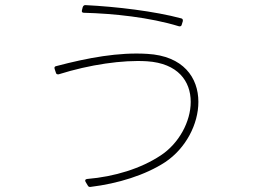

<svg xmlns="http://www.w3.org/2000/svg" viewBox="-20 -677 1040 752"><path d="M304 -649 301 -637C299 -631 302 -627 308 -627C425 -624 567 -609 681 -574C687 -573 691 -575 692 -581L696 -594C697 -600 695 -604 690 -605C586 -633 436 -651 314 -657C309 -657 306 -654 304 -649ZM210 -386C331 -424 461 -443 556 -437C677 -429 727 -359 727 -278C727 -201 681 -115 609 -68C532 -17 429 15 321 24C314 25 312 29 315 35L324 50C326 54 330 56 335 55C442 42 549 9 627 -42C708 -96 757 -191 757 -278C757 -373 698 -458 557 -466C445 -473 325 -451 200 -418C194 -417 192 -413 194 -407L199 -392C200 -387 204 -385 210 -386Z"/></svg>

Font: LINE Seed JP_OTF Thin
Style: Regular
Weight: 250
Designer: LY Corporation & Fontrix & Fontworks
Version: Version 1.007